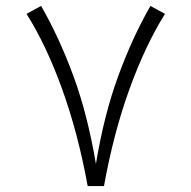

<svg xmlns="http://www.w3.org/2000/svg" viewBox="-20 -630 648 650"><path d="M276.9 0Q244.1 -179.7 190.2 -328.9Q136.2 -478 69.8 -583L119.1 -609.9Q180.2 -503.9 228.3 -373.3Q276.4 -242.7 304.7 -75.2Q332.5 -242.7 380.6 -373.5Q428.7 -504.4 489.3 -609.9L538.6 -583Q472.2 -477.1 418.2 -328.1Q364.3 -179.2 332 0Z"/></svg>

Font: Vazir Thin FD
Style: Thin-FD
Weight: 100
Designer: Saber Rastikerdar
Foundry: Saber Rastikerdar
Version: Version 30.0.0